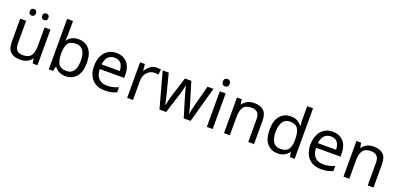

<svg xmlns="http://www.w3.org/2000/svg" viewBox="14 -1732 5642 2714"><g transform="rotate(20 2834.5 -375.0)"><path d="M533 -536V0H461L448 -71H444Q418 -29 372 -9.5Q326 10 274 10Q177 10 128 -36.5Q79 -83 79 -185V-536H168V-191Q168 -63 287 -63Q376 -63 410.5 -113Q445 -163 445 -257V-536ZM169 -681Q169 -707 183 -718.5Q197 -730 216 -730Q235 -730 249 -718.5Q263 -707 263 -681Q263 -656 249 -643.5Q235 -631 216 -631Q197 -631 183 -643.5Q169 -656 169 -681ZM357 -681Q357 -707 370.5 -718.5Q384 -730 403 -730Q422 -730 436 -718.5Q450 -707 450 -681Q450 -656 436 -643.5Q422 -631 403 -631Q384 -631 370.5 -643.5Q357 -656 357 -681Z M791 -575Q791 -541 789.5 -511.5Q788 -482 786 -465H791Q814 -499 854 -522Q894 -545 957 -545Q1057 -545 1117.5 -475.5Q1178 -406 1178 -268Q1178 -130 1117 -60Q1056 10 957 10Q894 10 854 -13Q814 -36 791 -68H784L766 0H703V-760H791ZM942 -472Q857 -472 824 -423Q791 -374 791 -271V-267Q791 -168 823.5 -115.5Q856 -63 944 -63Q1016 -63 1051.5 -116Q1087 -169 1087 -269Q1087 -472 942 -472Z M1525 -546Q1594 -546 1643.5 -516Q1693 -486 1719.5 -431.5Q1746 -377 1746 -304V-251H1379Q1381 -160 1425.5 -112.5Q1470 -65 1550 -65Q1601 -65 1640.5 -74.5Q1680 -84 1722 -102V-25Q1681 -7 1641 1.5Q1601 10 1546 10Q1470 10 1411.5 -21Q1353 -52 1320.5 -113.5Q1288 -175 1288 -264Q1288 -352 1317.5 -415Q1347 -478 1400.5 -512Q1454 -546 1525 -546ZM1524 -474Q1461 -474 1424.5 -433.5Q1388 -393 1381 -321H1654Q1653 -389 1622 -431.5Q1591 -474 1524 -474Z M2132 -546Q2147 -546 2164.5 -544.5Q2182 -543 2195 -540L2184 -459Q2171 -462 2155.5 -464Q2140 -466 2126 -466Q2085 -466 2049 -443.5Q2013 -421 1991.5 -380.5Q1970 -340 1970 -286V0H1882V-536H1954L1964 -438H1968Q1994 -482 2035 -514Q2076 -546 2132 -546Z M2641 -303Q2628 -344 2618.5 -383.5Q2609 -423 2604 -445H2600Q2596 -423 2587 -383.5Q2578 -344 2564 -302L2468 -1H2368L2221 -537H2312L2386 -251Q2397 -208 2407 -164Q2417 -120 2421 -91H2425Q2429 -108 2434.5 -133Q2440 -158 2447 -185.5Q2454 -213 2461 -235L2556 -537H2652L2744 -235Q2755 -201 2765.5 -161Q2776 -121 2780 -92H2784Q2787 -117 2797.5 -161Q2808 -205 2820 -251L2895 -537H2985L2836 -1H2733Z M3126 -737Q3146 -737 3161.5 -723.5Q3177 -710 3177 -681Q3177 -653 3161.5 -639Q3146 -625 3126 -625Q3104 -625 3089 -639Q3074 -653 3074 -681Q3074 -710 3089 -723.5Q3104 -737 3126 -737ZM3169 -536V0H3081V-536Z M3597 -546Q3693 -546 3742 -499.5Q3791 -453 3791 -349V0H3704V-343Q3704 -472 3584 -472Q3495 -472 3461 -422Q3427 -372 3427 -278V0H3339V-536H3410L3423 -463H3428Q3454 -505 3500 -525.5Q3546 -546 3597 -546Z M4147 10Q4047 10 3987 -59.5Q3927 -129 3927 -267Q3927 -405 3987.5 -475.5Q4048 -546 4148 -546Q4210 -546 4249.5 -523Q4289 -500 4314 -467H4320Q4319 -480 4316.5 -505.5Q4314 -531 4314 -546V-760H4402V0H4331L4318 -72H4314Q4290 -38 4250 -14Q4210 10 4147 10ZM4161 -63Q4246 -63 4280.5 -109.5Q4315 -156 4315 -250V-266Q4315 -366 4282 -419.5Q4249 -473 4160 -473Q4089 -473 4053.5 -416.5Q4018 -360 4018 -265Q4018 -169 4053.5 -116Q4089 -63 4161 -63Z M4779 -546Q4848 -546 4897.5 -516Q4947 -486 4973.5 -431.5Q5000 -377 5000 -304V-251H4633Q4635 -160 4679.5 -112.5Q4724 -65 4804 -65Q4855 -65 4894.5 -74.5Q4934 -84 4976 -102V-25Q4935 -7 4895 1.5Q4855 10 4800 10Q4724 10 4665.5 -21Q4607 -52 4574.5 -113.5Q4542 -175 4542 -264Q4542 -352 4571.5 -415Q4601 -478 4654.5 -512Q4708 -546 4779 -546ZM4778 -474Q4715 -474 4678.5 -433.5Q4642 -393 4635 -321H4908Q4907 -389 4876 -431.5Q4845 -474 4778 -474Z M5394 -546Q5490 -546 5539 -499.5Q5588 -453 5588 -349V0H5501V-343Q5501 -472 5381 -472Q5292 -472 5258 -422Q5224 -372 5224 -278V0H5136V-536H5207L5220 -463H5225Q5251 -505 5297 -525.5Q5343 -546 5394 -546Z"/></g></svg>

Font: Noto Sans Imperial Aramaic
Style: Regular
Weight: 400
Designer: Monotype Design Team
Foundry: Monotype Imaging Inc.
Version: Version 2.001; ttfautohint (v1.8.4.7-5d5b)